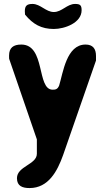

<svg xmlns="http://www.w3.org/2000/svg" viewBox="-20 -747 541 974"><path d="M66 157C66 197 94 207 130 207C226 207 271 121 300 40C325 -32 442 -368 467 -440V-463C467 -500 451 -521 414 -521C317 -521 300 -378 280 -313C272 -294 262 -292 247 -292C165 -292 212 -521 88 -521C48 -521 26 -505 26 -465C26 -460 26 -447 27 -447L167 -40V33C167 88 66 96 66 157ZM107 -673C147 -624 190 -600 253 -600C308 -600 394 -631 394 -695C394 -720 387 -727 361 -727C320 -727 294 -686 253 -686C213 -686 185 -727 145 -727C117 -727 106 -718 106 -690C106 -687 107 -676 107 -673Z"/></svg>

Font: Asimov Print
Style: Regular
Weight: 500
Designer: Google
Version: Version 2.000980: 2014